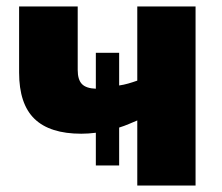

<svg xmlns="http://www.w3.org/2000/svg" viewBox="-20 -573 685 593"><path d="M584 -553V0H404V-201Q392 -196 378 -190Q364 -184 348 -179V-62H276V-163Q253 -160 231 -160Q134 -160 86.5 -206Q39 -252 39 -349V-553H220V-357Q220 -327 233 -313.5Q246 -300 276 -299V-410H348V-309Q362 -311 376 -315Q390 -319 404 -324V-553Z"/></svg>

Font: Noto Sans SemiCondensed Black
Style: Regular
Weight: 900
Width: 4
Designer: Monotype Design Team
Foundry: Monotype Imaging Inc.
Version: Version 2.013; ttfautohint (v1.8.4.7-5d5b)